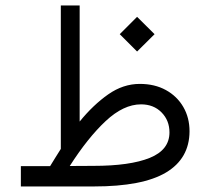

<svg xmlns="http://www.w3.org/2000/svg" viewBox="-20 -672 758 692"><path d="M411.6 -548.8 474.1 -611.3 537.1 -548.8 474.1 -486.3ZM160.6 -73.2Q169.9 -88.9 179.7 -104.2Q189.5 -119.6 199.2 -135.3V-652.3H267.1V-233.9Q315.9 -293.9 369.9 -331.8Q423.8 -369.6 483.9 -369.6Q537.6 -369.6 577.9 -347.4Q618.2 -325.2 640.6 -286.6Q663.1 -248 663.1 -198.7Q662.6 -100.6 578.4 -50.3Q494.1 0 318.8 0H55.2V-73.2ZM316.9 -74.2Q448.7 -74.2 519.8 -103Q590.8 -131.8 590.8 -194.8Q590.8 -237.8 562.3 -266.8Q533.7 -295.9 488.3 -295.9Q425.3 -295.9 360.8 -235.6Q296.4 -175.3 231.4 -73.7Z"/></svg>

Font: Vazir Light
Style: Light
Weight: 300
Designer: Saber Rastikerdar
Foundry: Saber Rastikerdar
Version: Version 30.0.0